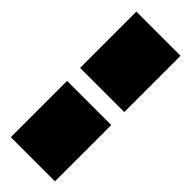

<svg xmlns="http://www.w3.org/2000/svg" viewBox="-12 -1022 627 627"><g transform="rotate(-45 301.5 -708.0)"><path d="M10 -810V-606H270V-810ZM330 -810V-606H590V-810Z"/></g></svg>

Font: Mattone Black
Style: Regular
Weight: 900
Width: 6
Designer: Nunzio Mazzaferro
Foundry: Collletttivo
Version: Version 2.000;Glyphs 3.2 (3217)